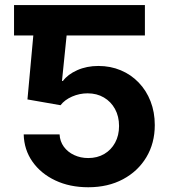

<svg xmlns="http://www.w3.org/2000/svg" viewBox="-20 -748 692 777"><path d="M187.3 -727.5V-604.6H36.8V-727.5ZM337.1 9.8Q262.3 9.8 203.9 -17.8Q145.5 -45.3 111.5 -93.6Q77.5 -141.9 75.9 -204.2H221.1Q222.5 -175.9 238.3 -154.2Q254.2 -132.5 280.1 -120.5Q306 -108.4 337.1 -108.4Q373.7 -108.4 401.8 -124.8Q429.9 -141.3 445.8 -170.5Q461.8 -199.8 461.8 -238.1Q461.8 -277 445.4 -306.9Q429 -336.8 400.4 -353.5Q371.9 -370.3 334.4 -370.3Q301.8 -370.3 271.7 -357.2Q241.7 -344 224.9 -322.2L91.1 -345.6L126.1 -727.5H566.4V-604.6H249.6L230.8 -420.4H234.7Q254.2 -446.9 292.6 -464Q331 -481.1 378.1 -481.1Q427.1 -481.1 468.9 -463.5Q510.6 -446 541.4 -413.8Q572.3 -381.7 589.3 -337.9Q606.4 -294.1 606.4 -241.9Q606.4 -168.7 572.4 -111.9Q538.4 -55.1 477.8 -22.7Q417.2 9.8 337.1 9.8Z"/></svg>

Font: Inter Variable LoSnoCo
Style: Regular
Weight: 400
Designer: Rasmus Andersson
Foundry: rsms
Version: Version 4.000;git-a52131595; featfreeze: case,dlig,ss01,ss02